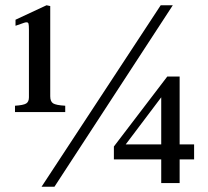

<svg xmlns="http://www.w3.org/2000/svg" viewBox="-20 -696 790 730"><path d="M718 -90H663V0H593V-90H413V-139L616 -405H663V-147H718ZM593 -326 458 -147H593ZM187 14H138L591 -676H637ZM228 -270H37V-294Q69 -296 79.5 -302.5Q90 -309 90 -326V-583Q90 -600 88.5 -605.5Q87 -611 82 -611Q80 -611 78 -611Q76 -611 72 -609.5Q68 -608 60.5 -605.5Q53 -603 39 -598V-621L157 -676L171 -673V-330Q171 -310 182 -303Q193 -296 228 -294Z"/></svg>

Font: Klingon pIqaD Mandel
Style: Regular
Weight: 400
Width: 0
Designer: Mike Neff (qa'vaj)
Foundry: Mike Neff and Michael Everson
Version: Version 2.003